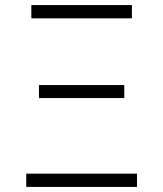

<svg xmlns="http://www.w3.org/2000/svg" viewBox="-20 -734 640 754"><path d="M103 -714H498V-662H103ZM133 -400H468V-349H133ZM83 -52H518V0H83Z"/></svg>

Font: Noto Sans Mono UI Light
Style: Regular
Weight: 300
Monospace: yes
Designer: Monotype Design team
Foundry: Monotype Imaging Inc.
Version: Version 1.000